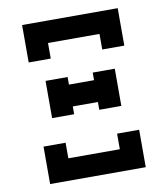

<svg xmlns="http://www.w3.org/2000/svg" viewBox="-82 -805 765 874"><g transform="rotate(-10 300.0 -367.5)"><path d="M181 -562H79V-735H521V-562H419V-634H181ZM140 -294V-466H242V-431H358V-466H460V-294H358V-330H242V-294ZM79 0V-173H181V-101H419V-173H521V0Z"/></g></svg>

Font: Iosevka Slab Extended
Style: Bold
Weight: 700
Width: 7
Monospace: yes
Designer: Belleve Invis
Foundry: Belleve Invis
Version: Version 11.1.0; ttfautohint (v1.8.3)